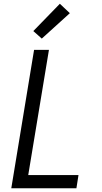

<svg xmlns="http://www.w3.org/2000/svg" viewBox="-20 -1000 540 1020"><path d="M40 0 161 -735H240L130 -70H397L386 0ZM202 -795 157 -835 298 -980 351 -930Z"/></svg>

Font: Iosevka Term Curly
Style: Italic
Weight: 400
Italic angle: -9°
Designer: Belleve Invis
Foundry: Belleve Invis
Version: Version 32.3.0